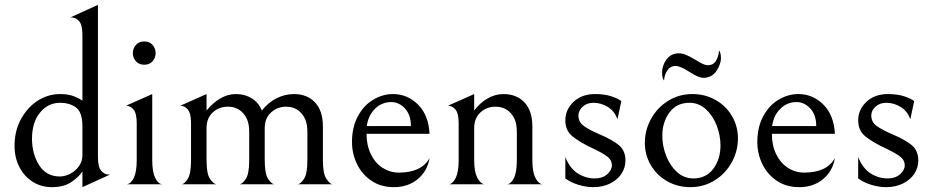

<svg xmlns="http://www.w3.org/2000/svg" viewBox="-20 -760 3848 792"><path d="M227 -32Q248 -32 270 -43.5Q292 -55 306 -75Q320 -95 320 -120V-238Q320 -270 312.5 -290Q305 -310 289 -320Q264 -336 228 -336Q178 -336 145 -295.5Q112 -255 112 -188Q112 -125 141.5 -78.5Q171 -32 227 -32ZM276 -688H270L384 -740V-113Q384 -71 397.5 -55.5Q411 -40 428 -40H434L320 12V-53Q308 -33 276.5 -10.5Q245 12 194 12Q150 12 115 -10Q80 -32 60 -71Q40 -110 40 -158Q40 -219 65 -266Q90 -313 130 -341Q175 -372 228 -372Q263 -372 286 -362.5Q309 -353 320 -345V-615Q320 -657 306.5 -672.5Q293 -688 276 -688Z M500 -324 608 -372V-100Q608 -52 619.5 -27.5Q631 -3 648 0H504Q521 -3 532.5 -27.5Q544 -52 544 -100V-251Q544 -293 530.5 -308.5Q517 -324 500 -324ZM528 -541Q528 -560 540.5 -574.5Q553 -589 575 -589Q597 -589 609.5 -574.5Q622 -560 622 -541Q622 -522 609.5 -507.5Q597 -493 575 -493Q553 -493 540.5 -507.5Q528 -522 528 -541Z M953 -372Q990 -372 1018.5 -354.5Q1047 -337 1060 -304Q1087 -338 1121.5 -355Q1156 -372 1193 -372Q1247 -372 1279.5 -337.5Q1312 -303 1312 -238V-99Q1312 -44 1326 -23Q1340 -2 1351 0H1209Q1221 -2 1234.5 -23Q1248 -44 1248 -100V-214Q1248 -248 1239 -268Q1230 -288 1215 -301Q1192 -320 1160 -320Q1125 -320 1098.5 -296.5Q1072 -273 1072 -231V-100Q1072 -44 1085.5 -23Q1099 -2 1111 0H969Q981 -2 994.5 -23Q1008 -44 1008 -100V-214Q1008 -248 999 -268Q990 -288 975 -301Q952 -320 920 -320Q884 -320 858 -296.5Q832 -273 832 -231V-100Q832 -43 846 -22.5Q860 -2 872 0H730Q742 -2 755 -23Q768 -44 768 -100V-251Q768 -293 754.5 -308.5Q741 -324 724 -324L832 -372V-304Q857 -335 888 -353.5Q919 -372 953 -372Z M1432 -174Q1432 -236 1456.5 -281Q1481 -326 1520 -349Q1559 -372 1601 -372Q1661 -372 1704.5 -328.5Q1748 -285 1752 -208H1492Q1492 -160 1510 -123.5Q1528 -87 1558.5 -67.5Q1589 -48 1625 -48Q1719 -48 1752 -108Q1743 -54 1703 -21Q1663 12 1605 12Q1551 12 1512 -14.5Q1473 -41 1452.5 -83.5Q1432 -126 1432 -174ZM1493 -240H1675Q1675 -286 1650.5 -312.5Q1626 -339 1594 -339Q1555 -339 1527 -311.5Q1499 -284 1493 -240Z M2057 -372Q2111 -372 2143.5 -337.5Q2176 -303 2176 -238V-99Q2176 -53 2187.5 -28.5Q2199 -4 2216 0H2072Q2089 -2 2100.5 -26.5Q2112 -51 2112 -100V-214Q2112 -248 2103 -268Q2094 -288 2079 -301Q2056 -320 2024 -320Q1988 -320 1962 -296.5Q1936 -273 1936 -231V-100Q1936 -53 1948 -28.5Q1960 -4 1977 0H1833Q1849 -3 1860.5 -27.5Q1872 -52 1872 -100V-251Q1872 -293 1858.5 -308.5Q1845 -324 1828 -324L1936 -372V-304Q1959 -335 1990.5 -353.5Q2022 -372 2057 -372Z M2312 -24V-112Q2331 -65 2363.5 -44.5Q2396 -24 2434 -24Q2465 -24 2484.5 -41Q2504 -58 2504 -78Q2504 -100 2484 -115Q2464 -130 2423 -149Q2370 -174 2341 -198Q2312 -222 2312 -263Q2312 -308 2346 -340Q2380 -372 2435 -372Q2473 -372 2501 -363Q2529 -354 2543 -343L2527 -268Q2515 -302 2487 -319Q2459 -336 2428 -336Q2401 -336 2383.5 -320Q2366 -304 2366 -284Q2366 -257 2387.5 -241Q2409 -225 2453 -206Q2505 -184 2532.5 -161.5Q2560 -139 2560 -98Q2560 -69 2544 -44Q2528 -19 2497.5 -3.5Q2467 12 2427 12Q2397 12 2365 2Q2333 -8 2312 -24Z M2824 -336Q2771 -336 2741.5 -296Q2712 -256 2712 -200Q2712 -158 2728 -117Q2744 -76 2773 -50Q2802 -24 2840 -24Q2893 -24 2922.5 -64Q2952 -104 2952 -160Q2952 -202 2936 -243Q2920 -284 2891 -310Q2862 -336 2824 -336ZM2836 -372Q2889 -372 2932 -347.5Q2975 -323 2999.5 -281Q3024 -239 3024 -189Q3024 -137 2998.5 -90.5Q2973 -44 2928 -16Q2883 12 2828 12Q2775 12 2732 -12.5Q2689 -37 2664.5 -79Q2640 -121 2640 -171Q2640 -223 2665.5 -269.5Q2691 -316 2736 -344Q2781 -372 2836 -372ZM2936 -468Q2916 -439 2882 -439Q2861 -439 2823 -464Q2786 -488 2766 -488Q2746 -488 2733.5 -470.5Q2721 -453 2719 -428Q2711 -438 2711 -462Q2711 -474 2715.5 -488Q2720 -502 2728 -513Q2747 -540 2780 -540Q2794 -540 2809 -534Q2824 -528 2844 -516Q2865 -503 2877.5 -497Q2890 -491 2900 -491Q2922 -491 2933 -508.5Q2944 -526 2946 -552Q2954 -542 2954 -519Q2954 -508 2949 -494Q2944 -480 2936 -468Z M3104 -174Q3104 -236 3128.5 -281Q3153 -326 3192 -349Q3231 -372 3273 -372Q3333 -372 3376.5 -328.5Q3420 -285 3424 -208H3164Q3164 -160 3182 -123.5Q3200 -87 3230.5 -67.5Q3261 -48 3297 -48Q3391 -48 3424 -108Q3415 -54 3375 -21Q3335 12 3277 12Q3223 12 3184 -14.5Q3145 -41 3124.5 -83.5Q3104 -126 3104 -174ZM3165 -240H3347Q3347 -286 3322.5 -312.5Q3298 -339 3266 -339Q3227 -339 3199 -311.5Q3171 -284 3165 -240Z M3520 -24V-112Q3539 -65 3571.5 -44.5Q3604 -24 3642 -24Q3673 -24 3692.5 -41Q3712 -58 3712 -78Q3712 -100 3692 -115Q3672 -130 3631 -149Q3578 -174 3549 -198Q3520 -222 3520 -263Q3520 -308 3554 -340Q3588 -372 3643 -372Q3681 -372 3709 -363Q3737 -354 3751 -343L3735 -268Q3723 -302 3695 -319Q3667 -336 3636 -336Q3609 -336 3591.5 -320Q3574 -304 3574 -284Q3574 -257 3595.5 -241Q3617 -225 3661 -206Q3713 -184 3740.5 -161.5Q3768 -139 3768 -98Q3768 -69 3752 -44Q3736 -19 3705.5 -3.5Q3675 12 3635 12Q3605 12 3573 2Q3541 -8 3520 -24Z"/></svg>

Font: BellefairVN
Style: Regular
Weight: 400
Designer: Nick Shinn, Liron Lavi Turkenic
Foundry: Shinntype
Version: Version 1.003